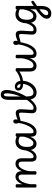

<svg xmlns="http://www.w3.org/2000/svg" viewBox="1762 -2696 1327 4890"><g transform="rotate(-90 2425.0 -250.5)"><path d="M864 17Q841 17 821 10Q801 3 786.5 -12.5Q772 -28 763 -55.5Q754 -83 754 -124V-351Q754 -381 747.5 -400.5Q741 -420 725.5 -430Q710 -440 682 -440Q649 -440 618.5 -413.5Q588 -387 564 -339.5Q540 -292 523 -227Q506 -162 498 -84L467 -83Q467 -205 488 -288Q509 -371 543 -422.5Q577 -474 617 -496.5Q657 -519 696 -519Q736 -519 769 -504Q802 -489 821 -454.5Q840 -420 840 -360V-133Q840 -91 849.5 -74.5Q859 -58 883 -58Q897 -58 903.5 -46.5Q910 -35 908.5 -20.5Q907 -6 896 5.5Q885 17 864 17ZM136 15Q115 15 104.5 8.5Q94 2 94 -11V-489Q94 -502 104.5 -508.5Q115 -515 136 -515Q158 -515 169 -508.5Q180 -502 180 -489V-344Q198 -394 221 -427.5Q244 -461 268.5 -481Q293 -501 318 -510Q343 -519 365 -519Q405 -519 438 -504Q471 -489 490.5 -454.5Q510 -420 510 -360V-11Q510 2 499 8.5Q488 15 466 15Q444 15 434 8.5Q424 2 424 -11V-351Q424 -381 417.5 -400.5Q411 -420 395 -430Q379 -440 352 -440Q322 -440 295.5 -418.5Q269 -397 246.5 -357Q224 -317 207 -263.5Q190 -210 180 -145V-11Q180 2 169 8.5Q158 15 136 15Z M864 17Q850 17 843.5 5.5Q837 -6 838.5 -20.5Q840 -35 851 -46.5Q862 -58 883 -58Q904 -58 925.5 -69.5Q947 -81 967.5 -106Q988 -131 1007.5 -172Q1027 -213 1045 -272Q1049 -287 1062 -289.5Q1075 -292 1086 -285.5Q1097 -279 1094 -264Q1079 -193 1057 -140Q1035 -87 1006.5 -52.5Q978 -18 942.5 -0.5Q907 17 864 17Z M1211 17Q1159 17 1120.5 -11.5Q1082 -40 1060.5 -94Q1039 -148 1039 -226Q1039 -278 1048.5 -323Q1058 -368 1076.5 -404.5Q1095 -441 1122.5 -466.5Q1150 -492 1185.5 -505.5Q1221 -519 1265 -519Q1308 -519 1347 -506Q1386 -493 1425 -465V-386Q1384 -418 1346.5 -429.5Q1309 -441 1277 -441Q1249 -441 1225.5 -432Q1202 -423 1184 -405.5Q1166 -388 1153.5 -362.5Q1141 -337 1134.5 -303.5Q1128 -270 1128 -228Q1128 -180 1137.5 -142.5Q1147 -105 1168.5 -84Q1190 -63 1225 -63Q1265 -63 1300.5 -103Q1336 -143 1363 -215.5Q1390 -288 1402 -388L1422 -315Q1415 -207 1384.5 -133Q1354 -59 1308.5 -21Q1263 17 1211 17ZM1499 17Q1476 17 1456 10Q1436 3 1421.5 -12.5Q1407 -28 1398 -55.5Q1389 -83 1389 -124V-488Q1389 -502 1400 -508.5Q1411 -515 1432 -515Q1454 -515 1464.5 -508.5Q1475 -502 1475 -489V-133Q1475 -91 1484.5 -74.5Q1494 -58 1518 -58Q1530 -58 1536.5 -46.5Q1543 -35 1541 -20.5Q1539 -6 1529 5.5Q1519 17 1499 17Z M1499 17Q1480 17 1473.5 5.5Q1467 -6 1471 -20.5Q1475 -35 1487 -46.5Q1499 -58 1518 -58Q1551 -58 1585 -86.5Q1619 -115 1649 -166Q1679 -217 1702.5 -285.5Q1726 -354 1737 -433Q1738 -443 1748.5 -447Q1759 -451 1771 -448Q1783 -445 1792 -438Q1801 -431 1799 -419Q1783 -322 1758 -242Q1733 -162 1696.5 -104Q1660 -46 1611 -14.5Q1562 17 1499 17Z M2103 17Q2075 17 2053 9.5Q2031 2 2016.5 -12Q2002 -26 1994.5 -46.5Q1987 -67 1987 -93Q1987 -118 1989.5 -154.5Q1992 -191 1994.5 -231Q1997 -271 1999.5 -309Q2002 -347 2002 -376Q2002 -408 1993.5 -418Q1985 -428 1965 -428Q1940 -428 1907 -418.5Q1874 -409 1843.5 -399.5Q1813 -390 1794 -390Q1776 -390 1759.5 -409Q1743 -428 1733 -455Q1723 -482 1723 -509Q1723 -527 1729.5 -542.5Q1736 -558 1749 -566.5Q1762 -575 1782 -575Q1809 -575 1819.5 -557.5Q1830 -540 1830 -516Q1830 -504 1827.5 -491.5Q1825 -479 1820 -468Q1829 -468 1847.5 -475Q1866 -482 1890 -491Q1914 -500 1939.5 -506.5Q1965 -513 1989 -513Q2021 -513 2043 -501Q2065 -489 2076.5 -460Q2088 -431 2088 -380Q2088 -351 2085.5 -312.5Q2083 -274 2080.5 -233.5Q2078 -193 2075.5 -158Q2073 -123 2073 -103Q2073 -83 2083.5 -70.5Q2094 -58 2122 -58Q2136 -58 2142.5 -46.5Q2149 -35 2147.5 -20.5Q2146 -6 2135 5.5Q2124 17 2103 17Z M2104 17Q2085 17 2078.5 5.5Q2072 -6 2076 -20.5Q2080 -35 2092 -46.5Q2104 -58 2123 -58Q2150 -58 2180.5 -75Q2211 -92 2242 -122.5Q2273 -153 2304 -195Q2335 -237 2363 -288Q2391 -339 2414.5 -395.5Q2438 -452 2456 -511.5Q2474 -571 2483.5 -631Q2493 -691 2493 -748Q2493 -767 2506 -776.5Q2519 -786 2536 -786Q2553 -786 2566 -776.5Q2579 -767 2579 -748Q2579 -703 2570 -650.5Q2561 -598 2544.5 -542Q2528 -486 2505 -429.5Q2482 -373 2453.5 -318Q2425 -263 2393 -213Q2361 -163 2326 -121Q2291 -79 2253.5 -48Q2216 -17 2178.5 0Q2141 17 2104 17Z M2515 19Q2468 19 2433 2.5Q2398 -14 2374 -47Q2350 -80 2338.5 -131Q2327 -182 2327 -251V-678Q2327 -790 2361 -842Q2395 -894 2462 -894Q2499 -894 2525 -876.5Q2551 -859 2565 -826.5Q2579 -794 2579 -748Q2579 -729 2566 -720Q2553 -711 2536 -711Q2519 -711 2506 -720Q2493 -729 2493 -748Q2493 -771 2489.5 -785.5Q2486 -800 2478 -807Q2470 -814 2458 -814Q2442 -814 2431.5 -799.5Q2421 -785 2417 -751.5Q2413 -718 2413 -660V-251Q2413 -204 2417.5 -168.5Q2422 -133 2433.5 -109Q2445 -85 2465 -73Q2485 -61 2516 -61Q2543 -61 2569.5 -71.5Q2596 -82 2620.5 -101Q2645 -120 2665.5 -147Q2686 -174 2701.5 -206.5Q2717 -239 2725.5 -277Q2734 -315 2734 -357Q2734 -417 2711.5 -447.5Q2689 -478 2663 -478Q2644 -478 2637 -492.5Q2630 -507 2636.5 -521.5Q2643 -536 2665 -536Q2702 -536 2730.5 -521.5Q2759 -507 2777.5 -482Q2796 -457 2805 -425Q2814 -393 2814 -357Q2814 -312 2804.5 -267Q2795 -222 2776.5 -179.5Q2758 -137 2731.5 -101Q2705 -65 2672 -38Q2639 -11 2599.5 4Q2560 19 2515 19Z M2744 -324Q2659 -324 2611.5 -357Q2564 -390 2564 -445Q2564 -485 2592 -510.5Q2620 -536 2663 -536Q2677 -536 2682 -521.5Q2687 -507 2682 -492.5Q2677 -478 2662 -478Q2648 -478 2640 -469Q2632 -460 2632 -446Q2632 -429 2644 -416.5Q2656 -404 2681 -397Q2706 -390 2744 -390Q2807 -390 2862.5 -404Q2918 -418 2968 -443.5Q3018 -469 3064 -503Q3073 -510 3081 -506Q3089 -502 3094.5 -492.5Q3100 -483 3100 -472.5Q3100 -462 3093 -455Q3042 -410 2986.5 -381Q2931 -352 2871 -338Q2811 -324 2744 -324Z M3196 17Q3154 17 3120.5 1Q3087 -15 3068 -52Q3049 -89 3049 -150V-489Q3049 -502 3059.5 -508.5Q3070 -515 3091 -515Q3113 -515 3124 -508.5Q3135 -502 3135 -489V-158Q3135 -125 3142.5 -103.5Q3150 -82 3166 -71.5Q3182 -61 3208 -61Q3241 -61 3269.5 -83Q3298 -105 3321 -144.5Q3344 -184 3360.5 -238Q3377 -292 3387 -356V-489Q3387 -502 3397.5 -508.5Q3408 -515 3430 -515Q3452 -515 3463 -508.5Q3474 -502 3474 -489V-133Q3474 -91 3483 -74.5Q3492 -58 3516 -58Q3530 -58 3536.5 -46.5Q3543 -35 3541.5 -20.5Q3540 -6 3529 5.5Q3518 17 3497 17Q3476 17 3457.5 11Q3439 5 3424 -8.5Q3409 -22 3399.5 -46.5Q3390 -71 3389 -108L3388 -158Q3371 -110 3348.5 -76.5Q3326 -43 3300.5 -22.5Q3275 -2 3248 7.5Q3221 17 3196 17Z M3500 17Q3481 17 3474.5 5.5Q3468 -6 3472 -20.5Q3476 -35 3488 -46.5Q3500 -58 3519 -58Q3552 -58 3586 -86.5Q3620 -115 3650 -166Q3680 -217 3703.5 -285.5Q3727 -354 3738 -433Q3739 -443 3749.5 -447Q3760 -451 3772 -448Q3784 -445 3793 -438Q3802 -431 3800 -419Q3784 -322 3759 -242Q3734 -162 3697.5 -104Q3661 -46 3612 -14.5Q3563 17 3500 17Z M4105 17Q4077 17 4055 9.5Q4033 2 4018.5 -12Q4004 -26 3996.5 -46.5Q3989 -67 3989 -93Q3989 -118 3991.5 -154.5Q3994 -191 3996.5 -231Q3999 -271 4001.5 -309Q4004 -347 4004 -376Q4004 -408 3995.5 -418Q3987 -428 3967 -428Q3942 -428 3909 -418.5Q3876 -409 3845.5 -399.5Q3815 -390 3796 -390Q3778 -390 3761.5 -409Q3745 -428 3735 -455Q3725 -482 3725 -509Q3725 -527 3731.5 -542.5Q3738 -558 3751 -566.5Q3764 -575 3784 -575Q3811 -575 3821.5 -557.5Q3832 -540 3832 -516Q3832 -504 3829.5 -491.5Q3827 -479 3822 -468Q3831 -468 3849.5 -475Q3868 -482 3892 -491Q3916 -500 3941.5 -506.5Q3967 -513 3991 -513Q4023 -513 4045 -501Q4067 -489 4078.5 -460Q4090 -431 4090 -380Q4090 -351 4087.5 -312.5Q4085 -274 4082.5 -233.5Q4080 -193 4077.5 -158Q4075 -123 4075 -103Q4075 -83 4085.5 -70.5Q4096 -58 4124 -58Q4138 -58 4144.5 -46.5Q4151 -35 4149.5 -20.5Q4148 -6 4137 5.5Q4126 17 4105 17Z M4106 17Q4092 17 4085.5 5.5Q4079 -6 4080.5 -20.5Q4082 -35 4093 -46.5Q4104 -58 4125 -58Q4146 -58 4167.5 -69.5Q4189 -81 4209.5 -106Q4230 -131 4249.5 -172Q4269 -213 4287 -272Q4291 -287 4304 -289.5Q4317 -292 4328 -285.5Q4339 -279 4336 -264Q4321 -193 4299 -140Q4277 -87 4248.5 -52.5Q4220 -18 4184.5 -0.5Q4149 17 4106 17Z M4692 -35Q4709 -47 4725 -58.5Q4741 -70 4755.5 -79.5Q4770 -89 4782 -96.5Q4794 -104 4803 -110Q4819 -119 4830.5 -114.5Q4842 -110 4847 -97Q4852 -84 4848.5 -70Q4845 -56 4832 -47Q4817 -38 4800 -26Q4783 -14 4765 -1.5Q4747 11 4728.5 24.5Q4710 38 4692 51ZM4526 393Q4466 393 4430 362.5Q4394 332 4394 281Q4394 254 4403.5 228Q4413 202 4432.5 174.5Q4452 147 4484 117.5Q4516 88 4560 54Q4573 45 4585 36Q4597 27 4609.5 18.5Q4622 10 4633 2V-144Q4610 -86 4582.5 -50.5Q4555 -15 4522 0.5Q4489 16 4452 16Q4399 16 4360 -12Q4321 -40 4299.5 -94Q4278 -148 4278 -227Q4278 -279 4288 -324Q4298 -369 4316.5 -405Q4335 -441 4362.5 -466.5Q4390 -492 4425 -506Q4460 -520 4504 -520Q4529 -520 4550 -516.5Q4571 -513 4591.5 -505.5Q4612 -498 4633 -486V-490Q4633 -503 4643.5 -509.5Q4654 -516 4676 -516Q4697 -516 4708 -509.5Q4719 -503 4719 -490V136Q4719 197 4706 244.5Q4693 292 4668 325.5Q4643 359 4607 376Q4571 393 4526 393ZM4532 315Q4565 315 4587.5 294.5Q4610 274 4621.5 233Q4633 192 4633 130V90Q4626 96 4618 101.5Q4610 107 4603 112Q4596 117 4588 123Q4560 146 4540.5 165Q4521 184 4508.5 201.5Q4496 219 4490 236Q4484 253 4484 271Q4484 283 4489 293Q4494 303 4505 309Q4516 315 4532 315ZM4465 -64Q4500 -64 4532 -90.5Q4564 -117 4590 -174.5Q4616 -232 4633 -323V-409Q4601 -428 4571.5 -434.5Q4542 -441 4517 -441Q4488 -441 4464.5 -432.5Q4441 -424 4423 -406.5Q4405 -389 4392.5 -363.5Q4380 -338 4373.5 -304Q4367 -270 4367 -228Q4367 -183 4377 -145.5Q4387 -108 4408.5 -86Q4430 -64 4465 -64Z"/></g></svg>

Font: Playwrite AT
Style: Regular
Weight: 400
Designer: Veronika Burian, José Scaglione
Foundry: TypeTogether
Version: Version 1.002